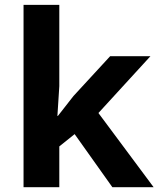

<svg xmlns="http://www.w3.org/2000/svg" viewBox="-20 -780 660 800"><path d="M227.1 0H78.1V-759.8H227.1V-420.9L219.2 -296.9H221.2L286.1 -379.9L439 -545.9H606.9L390.1 -309.1L620.1 0H448.2L291 -221.2L227.1 -169.9Z"/></svg>

Font: OpenSans-Bold
Style: Bold
Weight: 700
Foundry: Ascender Corporation
Version: Version 1.10